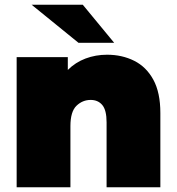

<svg xmlns="http://www.w3.org/2000/svg" viewBox="-20 -787 742 807"><path d="M50 0V-547H265V-493Q297 -525 339.5 -541Q382 -557 430 -557Q493 -557 544 -531.5Q595 -506 624.5 -452Q654 -398 654 -312V0H428V-273Q428 -324 410 -345.5Q392 -367 361 -367Q327 -367 301.5 -342.5Q276 -318 276 -257V0ZM310 -607 113 -767H328L460 -607Z"/></svg>

Font: Montserrat Black
Style: Regular
Weight: 900
Designer: Julieta Ulanovsky
Foundry: Julieta Ulanovsky
Version: Version 9.000; ttfautohint (v1.8.4.7-5d5b)